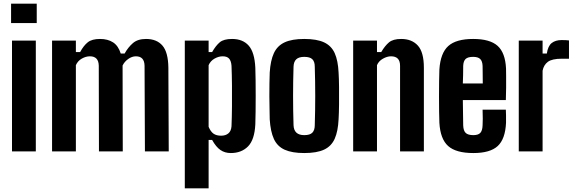

<svg xmlns="http://www.w3.org/2000/svg" viewBox="-20 -820 3122 1040"><path d="M40 -695V-800H179V-695ZM45 0V-600H174V0Z M262 0V-600H391V-538H414Q433 -573 455.5 -591Q478 -609 522 -609Q564 -609 592.5 -590.5Q621 -572 634 -530H655Q674 -564 700 -586.5Q726 -609 771 -609Q829 -609 860 -573Q891 -537 892 -453L894 0H765L763 -464Q762 -515 716 -515Q695 -515 674.5 -500.5Q654 -486 644 -465L645 0H516L515 -464Q514 -515 467 -515Q445 -515 423 -502.5Q401 -490 391 -467V0Z M981 200V-600H1110V-538H1129Q1149 -573 1170.5 -591Q1192 -609 1237 -609Q1295 -609 1327 -573Q1359 -537 1363 -453Q1364 -426 1364.5 -386Q1365 -346 1365 -301.5Q1365 -257 1364.5 -216Q1364 -175 1363 -147Q1359 -63 1323.5 -27Q1288 9 1230 9Q1198 9 1174 -7.5Q1150 -24 1129 -62H1110V200ZM1178 -85Q1202 -85 1217 -97.5Q1232 -110 1234 -136Q1236 -184 1236.5 -242Q1237 -300 1236.5 -358Q1236 -416 1234 -464Q1232 -490 1221 -502.5Q1210 -515 1186 -515Q1164 -515 1142 -502.5Q1120 -490 1110 -467V-133Q1121 -107 1136.5 -96Q1152 -85 1178 -85Z M1628 9Q1562 9 1522 -9Q1482 -27 1463.5 -67.5Q1445 -108 1441 -174Q1441 -197 1440 -229.5Q1439 -262 1439 -298.5Q1439 -335 1439.5 -368.5Q1440 -402 1441 -427Q1445 -492 1463.5 -532Q1482 -572 1521.5 -590.5Q1561 -609 1628 -609Q1696 -609 1735.5 -590.5Q1775 -572 1793 -532Q1811 -492 1814 -427Q1816 -396 1816.5 -349Q1817 -302 1816.5 -254Q1816 -206 1814 -174Q1811 -109 1793 -68.5Q1775 -28 1735.5 -9.5Q1696 9 1628 9ZM1628 -88Q1659 -88 1672 -101.5Q1685 -115 1685 -142Q1690 -300 1685 -459Q1685 -486 1672 -499Q1659 -512 1628 -512Q1599 -512 1585 -499Q1571 -486 1570 -459Q1565 -300 1570 -142Q1572 -88 1628 -88Z M1893 0V-600H2022V-538H2045Q2065 -572 2087 -590.5Q2109 -609 2153 -609Q2211 -609 2243.5 -573Q2276 -537 2276 -453V0H2147V-464Q2147 -515 2098 -515Q2077 -515 2054 -502Q2031 -489 2022 -467V0Z M2594 -226H2720Q2721 -217 2721 -194.5Q2721 -172 2721 -155Q2717 -67 2676 -29Q2635 9 2544 9Q2450 9 2407.5 -29Q2365 -67 2360 -155Q2359 -177 2358.5 -215.5Q2358 -254 2358 -297.5Q2358 -341 2358.5 -380Q2359 -419 2360 -444Q2366 -533 2408.5 -571Q2451 -609 2543 -609Q2634 -609 2675.5 -571.5Q2717 -534 2721 -449Q2721 -436 2721.5 -408Q2722 -380 2721.5 -345Q2721 -310 2720 -278H2487Q2487 -243 2488 -209Q2489 -175 2489 -141Q2490 -112 2502.5 -100Q2515 -88 2544 -88Q2570 -88 2581.5 -100Q2593 -112 2594 -141Q2596 -170 2594 -226ZM2543 -512Q2514 -512 2502 -500.5Q2490 -489 2489 -463Q2489 -438 2488.5 -415Q2488 -392 2487 -368H2595Q2595 -401 2594.5 -427.5Q2594 -454 2594 -463Q2593 -489 2581 -500.5Q2569 -512 2543 -512Z M2790 0V-600H2919V-530H2942Q2948 -571 2968.5 -587Q2989 -603 3022 -603Q3034 -603 3045 -602.5Q3056 -602 3062 -601V-502H3024Q2970 -502 2947.5 -485Q2925 -468 2919 -437V0Z"/></svg>

Font: Big Shoulders Display ExtraBold
Style: Regular
Weight: 800
Designer: Patric King
Foundry: XO Type Co
Version: Version 1.000; ttfautohint (v1.8.2)